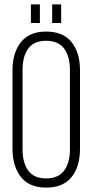

<svg xmlns="http://www.w3.org/2000/svg" viewBox="-20 -850 421 876"><path d="M162 -830V-745H121V-830ZM259 -830V-745H218V-830ZM190 -706Q268 -706 306.5 -658Q345 -610 345 -529V-171Q345 -90 306.5 -42Q268 6 190 6Q114 6 75.5 -42.5Q37 -91 37 -171V-529Q37 -609 75.5 -657.5Q114 -706 190 -706ZM190 -664Q135 -664 109 -628.5Q83 -593 83 -532V-168Q83 -107 109 -71.5Q135 -36 190 -36Q246 -36 272.5 -71.5Q299 -107 299 -168V-532Q299 -593 272.5 -628.5Q246 -664 190 -664Z"/></svg>

Font: Bebas Neue Book
Style: Regular
Weight: 300
Designer: Ryoichi Tsunekawa
Foundry: Ryoichi Tsunekawa
Version: Version 1.003;PS 001.003;hotconv 1.0.88;makeotf.lib2.5.64775